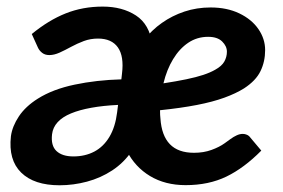

<svg xmlns="http://www.w3.org/2000/svg" viewBox="-20 -543 843 571"><path d="M157.2 8Q81.5 8 43 -29.7Q4.5 -67.4 12.5 -138Q16.5 -167.4 36.2 -197Q55.9 -226.6 92.5 -249.6Q137 -277.7 202 -291.3Q267 -305 340.9 -307L342.8 -324Q349.2 -375.6 330.6 -402Q312 -428.3 271.4 -428.3Q249.2 -428.3 229.4 -421Q209.7 -413.6 191.6 -403.8Q173.5 -393.9 157.2 -386.5Q140.8 -379.2 126.8 -379.2Q113.8 -379.2 105.3 -385.9Q96.7 -392.6 92.6 -401.9L74.5 -441.8Q124.3 -482.8 175.2 -503.1Q226.1 -523.4 285.4 -523.4Q343.7 -523.4 384.3 -497Q424.8 -470.5 432.7 -411.8L372.4 -94.3Q348.3 -58.9 313.7 -36.2Q279.2 -13.6 238.7 -2.8Q198.2 8 157.2 8ZM198.3 -77.8Q233.1 -77.8 260.5 -92.2Q287.9 -106.7 305.4 -136Q322.9 -165.3 328.3 -208.8L331.1 -231Q286.6 -228.9 251.5 -222.5Q216.4 -216.2 191.1 -205.7Q165.8 -195.3 151.5 -179.7Q137.2 -164.1 134.8 -143.7Q130.9 -109.8 148 -93.8Q165.1 -77.8 198.3 -77.8ZM532 7.6Q471.2 7.6 426.3 -19.4Q381.5 -46.3 357 -94.5Q332.5 -142.7 332.5 -206.4Q332.5 -226.4 334.7 -246.5Q336.9 -266.5 341.5 -286.1Q350 -324.7 366.7 -359.7Q383.3 -394.7 407.5 -424.1Q419.6 -438.5 433.1 -451.5Q446.6 -464.5 461.7 -475Q491.9 -496.4 528.5 -508.6Q565.2 -520.8 606.3 -520.8Q655 -520.8 691.7 -503.2Q728.4 -485.6 748.5 -456.5Q768.5 -427.4 768.5 -394Q768.5 -359.9 754.7 -331.5Q741 -303 705.5 -280Q681.5 -265 647.2 -252.5Q612.8 -240 565.4 -230.8Q517.9 -221.6 455.9 -215.2Q455.9 -209 456.2 -201.4Q456.5 -193.7 457.1 -190.7Q460.5 -139.7 485.2 -114.2Q509.9 -88.6 557 -88.6Q585.6 -88.6 608.9 -97.1Q632.3 -105.6 648 -116.9Q657 -123.4 665.7 -129.7Q674.4 -136.1 683.7 -140.4Q692.9 -144.8 702.2 -144.8Q708.3 -144.8 714.3 -142.2Q720.3 -139.7 724.8 -133.5L757.1 -95.1Q706 -43.4 653.4 -17.9Q600.8 7.6 532 7.6ZM466.1 -295.2Q504.4 -301.1 533.9 -307.2Q563.4 -313.3 584.6 -320.3Q605.8 -327.4 620.1 -335.7Q639.4 -346.3 647.1 -359.9Q654.8 -373.6 654.8 -389.3Q654.8 -405.7 640.7 -419.6Q626.6 -433.5 599 -433.5Q566.1 -433.5 539.9 -415.9Q513.7 -398.3 494.8 -367.1Q475.9 -336 466.1 -295.2Z"/></svg>

Font: Aleo
Style: Italic
Weight: 400
Italic angle: -7°
Designer: Alessio Laiso
Foundry: Alessio Laiso
Version: Version 2.001;gftools[0.9.29]